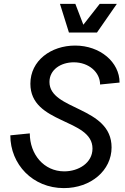

<svg xmlns="http://www.w3.org/2000/svg" viewBox="-20 -950 644 986"><path d="M308 16C447 16 553 -75 553 -193C553 -405 234 -382 234 -529C234 -592 292 -630 359 -630C436 -630 494 -579 494 -516L594 -526C594 -631 494 -716 366 -716C242 -716 136 -639 136 -520C136 -311 455 -343 455 -187C455 -113 383 -70 310 -70C205 -70 133 -158 133 -265L33 -255C33 -106 148 16 308 16ZM334 -783H478L580 -930H492L408 -823L367 -930H288Z"/></svg>

Font: Uncut Sans Medium Italic
Style: Regular
Weight: 500
Italic angle: -11°
Designer: Kasper Nordkvist
Foundry: UNCUT.wtf
Version: Version 1.304;Glyphs 3.2 (3246)